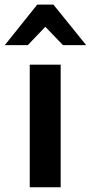

<svg xmlns="http://www.w3.org/2000/svg" viewBox="-54 -792 384 812"><path d="M71.8 0H202.6V-518.6H71.8ZM171.9 -772.5H103.5L-33.7 -601.1H63.5L137.7 -678.7L212.4 -601.1H310.5Z"/></svg>

Font: Roboto Flex
Style: wght 600 wdth 140 opsz 13.0 GRAD 0.00 slnt 0.00 XTRA 468 XOPQ 96 YOPQ 79 YTLC 514 YTUC 712 YTAS 750 YTDE -203.00 YTFI 738
Weight: 600
Width: 8
Designer: Berlow after Robertson
Foundry: Google
Version: Version 3.100